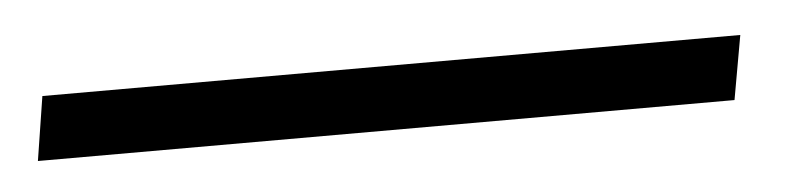

<svg xmlns="http://www.w3.org/2000/svg" viewBox="-45 66 553 131"><g transform="rotate(-5 232.0 132.0)"><path d="M462.9 109.9 455.1 153.8H-22L-15.1 109.9Z"/></g></svg>

Font: Common Serif News
Style: Italic
Weight: 450
Italic angle: -12°
Designer: Philipp H. Poll, Khaled Hosny
Foundry: Stefan Peev, Context Ltd.
Version: Version 1.026